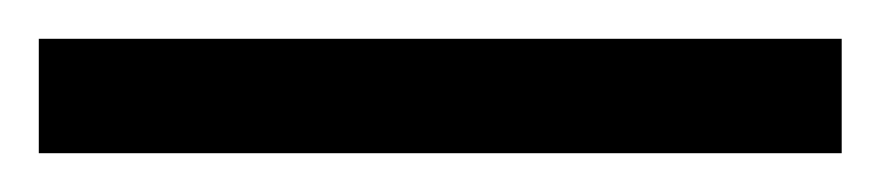

<svg xmlns="http://www.w3.org/2000/svg" viewBox="-25 63 454 99"><path d="M-5 142H409V83H-5Z"/></svg>

Font: Noto Serif Georgian Condensed Black
Style: Regular
Weight: 900
Width: 3
Designer: Monotype Design Team, Akaki Razmadze
Foundry: Google LLC
Version: Version 2.003